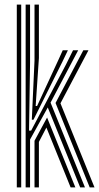

<svg xmlns="http://www.w3.org/2000/svg" viewBox="-20 -820 434 840"><path d="M92.2 0V-800H111.5V-544.5L107 -248.5H116.2L268.8 -538L299.5 -600H322L201.2 -371L351.8 0H330.8L189 -349.8L111.5 -209.5V0ZM53.5 0V-800H72.8V0ZM119.2 -296.2 131 -555.2V-800H150.2V-566L136 -356.2H142.2L236.5 -560.2L254.5 -600H277L253.2 -550.2L126.5 -296.2ZM372.5 0 223 -369.5 344.5 -600H367L244.5 -368L393.5 0ZM131 0V-204.2L186 -305.8L309.8 0H289L183 -262L150.2 -199V0Z"/></svg>

Font: Big Shoulders Inline Text SemiBold
Style: Regular
Weight: 600
Designer: Patric King
Foundry: XO Type Co
Version: Version 1.000